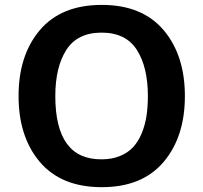

<svg xmlns="http://www.w3.org/2000/svg" viewBox="-20 -755 833 788"><path d="M651.9 -90.8Q564 13.2 397.9 13.2Q231 13.2 143.1 -90.8Q56.2 -193.8 56.2 -360.8Q56.2 -527.8 143.1 -630.9Q231 -734.9 397.9 -734.9Q564 -734.9 651.9 -630.9Q738.8 -527.8 738.8 -360.8Q738.8 -193.8 651.9 -90.8ZM586.9 -360.8Q586.9 -479 542 -549.8Q496.6 -621.1 397 -621.1Q297.4 -621.1 252 -549.8Q207 -479 207 -360.8Q207 -99.6 397 -101.1Q439 -101.1 471.9 -114.5Q504.9 -127.9 526.1 -150.9Q547.4 -173.8 561.3 -207.3Q575.2 -240.7 581.1 -278.3Q586.9 -315.9 586.9 -360.8Z"/></svg>

Font: Perun
Style: Bold
Weight: 700
Foundry: Copyright (c) Stefan Peev, Context Ltd, 2016
Version: Version 1.0000